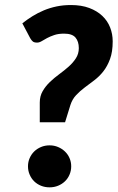

<svg xmlns="http://www.w3.org/2000/svg" viewBox="-20 -756 482 782"><path d="M71 -661Q90.5 -676.5 112.2 -690Q134 -703.5 158.5 -713.8Q183 -724 210.5 -729.8Q238 -735.5 269 -735.5Q311.5 -735.5 343.5 -723.5Q375.5 -711.5 396.8 -691.2Q418 -671 428.5 -644.2Q439 -617.5 439 -587.5Q439 -545 428.2 -515.8Q417.5 -486.5 401 -465.5Q384.5 -444.5 364.2 -429.2Q344 -414 324.8 -399.5Q305.5 -385 290 -368.5Q274.5 -352 267 -329L245 -258H142V-338.5Q142 -364.5 153.8 -384.8Q165.5 -405 183.2 -422Q201 -439 221.5 -454Q242 -469 259.8 -484.8Q277.5 -500.5 289.2 -518.8Q301 -537 301 -560Q301 -587 287.5 -603Q274 -619 241 -619Q217.5 -619 200.8 -613.2Q184 -607.5 171.5 -600.8Q159 -594 149.5 -588.2Q140 -582.5 131 -582.5Q119.5 -582.5 114 -586.8Q108.5 -591 103 -600.5ZM94 -78.5Q94 -96.5 100.8 -112Q107.5 -127.5 119.2 -139Q131 -150.5 147 -157.2Q163 -164 182 -164Q200.5 -164 216.5 -157.2Q232.5 -150.5 244.5 -139Q256.5 -127.5 263.2 -112Q270 -96.5 270 -78.5Q270 -60.5 263.2 -44.8Q256.5 -29 244.5 -17.5Q232.5 -6 216.5 0.5Q200.5 7 182 7Q163 7 147 0.5Q131 -6 119.2 -17.5Q107.5 -29 100.8 -44.8Q94 -60.5 94 -78.5Z"/></svg>

Font: Lato ExtraBold
Style: Italic
Weight: 800
Italic angle: -7°
Designer: Lukasz Dziedzic with Adam Twardoch and Botio Nikoltchev
Foundry: tyPoland Lukasz Dziedzic
Version: Version 2.015; 2015-08-06; http://www.latofonts.com/